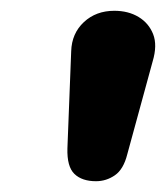

<svg xmlns="http://www.w3.org/2000/svg" viewBox="-20 -734 308 356"><path d="M158 -398Q132 -398 118 -411.5Q104 -425 105 -459L112 -639Q113 -672 135.5 -693Q158 -714 192 -714Q218 -714 237 -702.5Q256 -691 264 -670.5Q272 -650 263 -620L216 -448Q209 -420 193 -409Q177 -398 158 -398Z"/></svg>

Font: Nunito ExtraLight ExtraBold
Style: Italic
Weight: 800
Italic angle: -9°
Version: Version 3.602